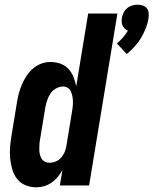

<svg xmlns="http://www.w3.org/2000/svg" viewBox="-20 -793 656 821"><path d="M522 -562 480 -607Q494 -619 506 -633Q518 -647 527 -662Q519 -665 513.5 -670.5Q508 -676 504.5 -683Q501 -690 500.5 -698.5Q500 -707 501 -716Q503 -727 508.5 -738.5Q514 -750 523.5 -758Q533 -766 545 -769.5Q557 -773 568 -773Q579 -773 590 -769.5Q601 -766 607.5 -758Q614 -750 615.5 -738.5Q617 -727 615 -716Q612 -694 603.5 -672.5Q595 -651 583.5 -631.5Q572 -612 556 -594.5Q540 -577 522 -562ZM136 8Q111 8 89 -1Q67 -10 53 -28Q39 -46 32.5 -68.5Q26 -91 23.5 -114.5Q21 -138 23 -163Q25 -188 29 -212L52 -352Q55 -372 60 -391.5Q65 -411 73 -430Q81 -449 92.5 -467Q104 -485 120 -499Q136 -513 155.5 -520.5Q175 -528 195 -528Q217 -528 237.5 -521Q258 -514 272 -499Q286 -484 294 -464.5Q302 -445 306 -424L357 -735H482L361 0H236L247 -66Q238 -50 227 -36.5Q216 -23 201 -12.5Q186 -2 169 3Q152 8 136 8ZM191 -97Q205 -97 218.5 -102.5Q232 -108 241.5 -119Q251 -130 256.5 -143Q262 -156 264 -170L287 -310Q289 -321 290.5 -333Q292 -345 292 -356.5Q292 -368 290 -379Q288 -390 284 -400Q280 -410 271 -416.5Q262 -423 250 -423Q235 -423 220 -415Q205 -407 196 -393.5Q187 -380 182 -365Q177 -350 174 -335L151 -195Q149 -185 148.5 -174.5Q148 -164 148 -153.5Q148 -143 150.5 -133Q153 -123 157.5 -115Q162 -107 171.5 -102Q181 -97 191 -97Z"/></svg>

Font: Iosevka Extrabold Oblique
Style: Regular
Weight: 800
Italic angle: -9°
Monospace: yes
Designer: Belleve Invis
Foundry: Belleve Invis
Version: Version 32.5.0; ttfautohint (v1.8.4)